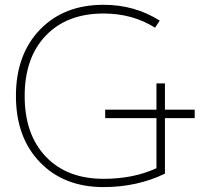

<svg xmlns="http://www.w3.org/2000/svg" viewBox="-20 -762 862 794"><path d="M415 -273.4V-308.6H627V-417H662.1V-308.6H785.2V-273.4H662.1V-43.9Q546.9 11.7 408.2 11.7Q244.1 11.7 145 -91.3Q45.9 -194.3 45.9 -365.2Q45.9 -536.1 145 -639.2Q244.1 -742.2 408.2 -742.2Q537.1 -742.2 640.6 -676.8L621.1 -647.5Q528.3 -706.1 408.2 -706.1Q256.8 -706.1 169.4 -614.7Q82 -523.4 82 -364.7Q82 -206.1 169.4 -114.3Q256.8 -22.5 408.2 -22.5Q532.2 -22.5 627 -66.4V-273.4Z"/></svg>

Font: Gen Shin Gothic ExtraLight
Style: Regular
Weight: 100
Designer: [Source Han Sans]
Ryoko NISHIZUKA  (kana & ideographs); Paul D. Hunt (Latin, Greek & Cyrillic); Wenlong ZHANG  (bopomofo
Version: Version 1.002.20150607